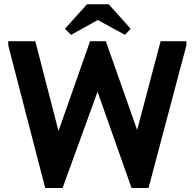

<svg xmlns="http://www.w3.org/2000/svg" viewBox="-20 -898 935 922"><path d="M197 4.7H280.5L481.8 -549.2H416L611.7 4.7H693.3L875 -680V-700H751.2L609 -161.8L683.8 -145.3L488.3 -700H412.5L217.7 -146L282.8 -184.3L149.5 -700H19.7V-680ZM397.8 -877.5 292 -760 321 -730.7 482 -819.7 417.3 -819.5 580 -730.7 607.5 -760 502 -877.5Z"/></svg>

Font: Tilda Sans VF
Style: Regular
Weight: 400
Designer: ParaType Ltd
Foundry: ParaType Ltd
Version: Version 1.010